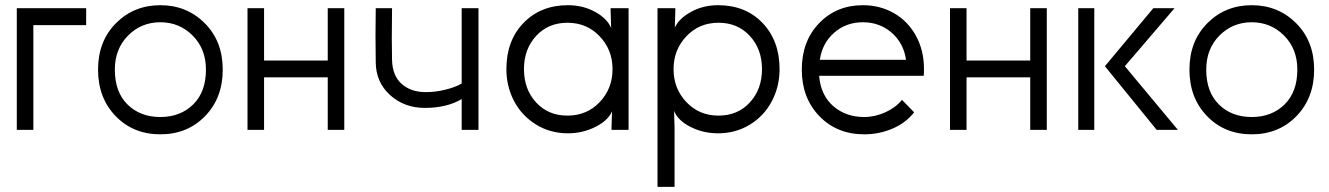

<svg xmlns="http://www.w3.org/2000/svg" viewBox="-20 -502 5137 742"><path d="M108.9 0H44.9V-470.2H313V-404.8H108.9Z M423.8 -232.9Q423.8 -146.5 472.9 -98.1Q522 -49.8 599.6 -49.8Q677.2 -49.8 726.6 -98.4Q775.9 -147 775.9 -232.9Q775.9 -313 724.6 -364.5Q673.3 -416 599.6 -416Q525.9 -416 474.9 -364.5Q423.8 -313 423.8 -232.9ZM358.9 -232.9Q358.9 -342.8 428.2 -412.4Q497.6 -481.9 599.6 -481.9Q701.7 -481.9 771.2 -412.4Q840.8 -342.8 840.8 -232.9Q840.8 -123.5 772.5 -53.2Q704.1 17.1 599.6 17.1Q495.1 17.1 427 -53.2Q358.9 -123.5 358.9 -232.9Z M1310.5 -470.2V0H1246.6V-203.1H1000.5V0H936.5V-470.2H1000.5V-268.1H1246.6V-470.2Z M1829.1 -470.2V0H1764.2V-119.1Q1706.5 -85 1622.1 -85Q1542 -85 1487.3 -134.8Q1432.6 -184.6 1432.1 -261.2Q1430.2 -365.7 1432.1 -470.2H1495.1Q1493.2 -336.9 1495.1 -270Q1496.6 -210.4 1531.2 -178.7Q1565.9 -147 1622.1 -146Q1661.6 -145.5 1700.9 -155.3Q1740.2 -165 1764.2 -179.2V-470.2Z M2172.9 -55.2Q2248 -55.2 2297.6 -107.4Q2347.2 -159.7 2347.2 -234.9Q2347.2 -309.6 2297.4 -361.8Q2247.6 -414.1 2172.9 -414.1Q2098.6 -414.1 2051.8 -363Q2004.9 -312 2004.9 -234.9Q2004.9 -157.2 2051.8 -106.2Q2098.6 -55.2 2172.9 -55.2ZM1937 -234.9Q1937 -345.2 2003.4 -413.6Q2069.8 -481.9 2174.8 -481.9Q2232.9 -481.9 2279.5 -456.3Q2326.2 -430.7 2341.8 -394L2339.8 -458V-470.2H2409.2V0H2343.3V-7.8L2345.2 -71.8Q2330.1 -36.1 2280.8 -11.5Q2231.4 13.2 2174.8 13.2Q2106 13.2 2050.8 -21.2Q1995.6 -55.7 1966.3 -112.1Q1937 -168.5 1937 -234.9Z M2756.8 -55.2Q2831.1 -55.2 2877.9 -106.2Q2924.8 -157.2 2924.8 -234.9Q2924.8 -312 2877.9 -363Q2831.1 -414.1 2756.8 -414.1Q2682.1 -414.1 2632.6 -361.8Q2583 -309.6 2583 -234.9Q2583 -159.7 2632.6 -107.4Q2682.1 -55.2 2756.8 -55.2ZM2521 220.2V-470.2H2589.8V-459L2587.9 -395Q2603.5 -430.2 2650.4 -456.1Q2697.3 -481.9 2754.9 -481.9Q2861.3 -481.9 2927 -413.1Q2992.7 -344.2 2992.7 -234.9Q2992.7 -167 2962.4 -110.1Q2932.1 -53.2 2877.4 -20Q2822.8 13.2 2754.9 13.2Q2697.3 13.2 2648.7 -11.5Q2600.1 -36.1 2585 -73.2L2586.9 -8.8V220.2Z M3512.7 -67.9Q3480.5 -26.9 3429 -4.9Q3377.4 17.1 3319.8 17.1Q3214.4 17.1 3146.5 -53.2Q3078.6 -123.5 3078.6 -232.9Q3078.6 -343.3 3145.8 -412.6Q3212.9 -481.9 3314.5 -481.9Q3380.9 -481.9 3434.6 -451.2Q3488.3 -420.4 3519.3 -364.5Q3550.3 -308.6 3550.8 -237.8Q3550.8 -217.8 3549.8 -209H3145.5Q3151.9 -133.8 3200.4 -91.8Q3249 -49.8 3319.8 -49.8Q3361.3 -49.8 3401.6 -68.1Q3441.9 -86.4 3465.8 -116.2ZM3148.4 -271H3481.4Q3472.2 -335.4 3425.8 -375.7Q3379.4 -416 3314.5 -416Q3250 -416 3203.9 -375.7Q3157.7 -335.4 3148.4 -271Z M4025.4 -470.2V0H3961.4V-203.1H3715.3V0H3651.4V-470.2H3715.3V-268.1H3961.4V-470.2Z M4147 -470.2H4209V0H4147ZM4250 -246.1 4437 -470.2H4519L4327.1 -246.1L4532.2 0H4450.2Z M4641.6 -232.9Q4641.6 -146.5 4690.7 -98.1Q4739.7 -49.8 4817.4 -49.8Q4895 -49.8 4944.3 -98.4Q4993.7 -147 4993.7 -232.9Q4993.7 -313 4942.4 -364.5Q4891.1 -416 4817.4 -416Q4743.7 -416 4692.6 -364.5Q4641.6 -313 4641.6 -232.9ZM4576.7 -232.9Q4576.7 -342.8 4646 -412.4Q4715.3 -481.9 4817.4 -481.9Q4919.4 -481.9 4989 -412.4Q5058.6 -342.8 5058.6 -232.9Q5058.6 -123.5 4990.2 -53.2Q4921.9 17.1 4817.4 17.1Q4712.9 17.1 4644.8 -53.2Q4576.7 -123.5 4576.7 -232.9Z"/></svg>

Font: Kreadon
Style: Regular
Weight: 400
Designer: kohakuno
Foundry: StudioGnu
Version: Version 1.000;Glyphs 3.1.2 (3151)